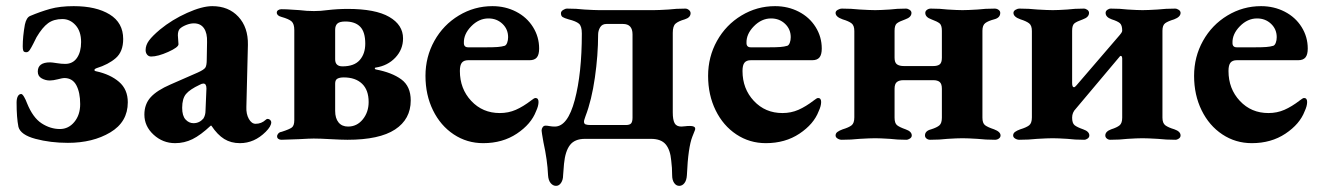

<svg xmlns="http://www.w3.org/2000/svg" viewBox="-20 -452 4301 625"><path d="M40 -39Q34 -69 34 -118Q34 -131 38 -138.5Q42 -146 49 -146Q53 -146 58.5 -136.5Q64 -127 68 -116Q87 -69 115.5 -50.5Q144 -32 175 -32Q203 -32 222 -55Q241 -78 241 -113Q241 -151 228.5 -174.5Q216 -198 189 -198Q184 -198 168.5 -194Q153 -190 142 -190Q128 -190 115.5 -197Q103 -204 103 -219Q103 -249 143 -249Q149 -249 164.5 -246.5Q180 -244 192 -244Q217 -244 230.5 -263.5Q244 -283 244 -315Q244 -350 226 -370Q208 -390 183 -390Q155 -390 136.5 -376.5Q118 -363 99 -331Q95 -323 88.5 -310Q82 -297 77 -289.5Q72 -282 66 -282Q58 -282 56 -286.5Q54 -291 54 -301Q54 -333 61 -372Q66 -395 78 -400Q111 -414 143 -423Q175 -432 220 -432Q293 -432 337 -405Q381 -378 381 -325Q381 -284 357 -263Q333 -242 294 -230Q288 -228 287.5 -224.5Q287 -221 293 -220Q339 -210 367.5 -185.5Q396 -161 396 -119Q396 -55 339 -21Q282 13 201 13Q144 13 95.5 0Q47 -13 40 -39Z M450 0ZM450 -79Q450 -113 470.5 -135.5Q491 -158 535 -177L624 -216Q644 -225 648.5 -232Q653 -239 653 -258L654 -315Q655 -344 644 -360Q633 -376 611 -376Q599 -376 585.5 -370.5Q572 -365 565 -358Q559 -351 559 -337Q559 -330 560 -322.5Q561 -315 561 -308Q561 -298 527.5 -283Q494 -268 472 -268Q464 -268 459 -274Q454 -280 454 -289Q454 -305 465 -320Q476 -335 501 -356Q540 -388 589 -410Q638 -432 671 -432Q724 -432 756 -397.5Q788 -363 787 -306L782 -104Q781 -81 790 -65Q799 -49 812 -49Q831 -49 845 -62Q848 -65 851 -65Q856 -65 859.5 -61.5Q863 -58 863 -54Q863 -41 845 -23Q808 14 761 14Q732 14 710 0.5Q688 -13 668 -43H666Q633 -12 606.5 1Q580 14 550 14Q510 14 480 -13.5Q450 -41 450 -79ZM642 -66Q649 -77 649 -92L652 -164Q652 -180 642 -180Q637 -180 630 -176Q598 -161 585.5 -146Q573 -131 573 -101Q573 -75 584 -63Q595 -51 610 -51Q629 -51 642 -66Z M882 -8Q882 -13 886 -17.5Q890 -22 897 -23Q922 -31 930 -37Q938 -43 938 -61V-354Q938 -374 929.5 -382Q921 -390 896 -397Q881 -401 881 -411Q881 -416 885.5 -419Q890 -422 896 -422Q914 -422 931 -420.5Q948 -419 955 -419Q978 -416 1002 -416Q1024 -416 1045 -419Q1079 -423 1112 -423Q1202 -423 1247 -397Q1292 -371 1292 -327Q1292 -291 1267 -264.5Q1242 -238 1203 -232Q1200 -232 1200 -229.5Q1200 -227 1203 -226Q1256 -216 1286.5 -193.5Q1317 -171 1317 -125Q1317 -64 1266 -30.5Q1215 3 1111 3Q1092 3 1056 1Q1022 -1 1001 -1Q988 -1 954 1L896 3Q890 3 886 0Q882 -3 882 -8ZM1169 -310Q1169 -348 1152.5 -365Q1136 -382 1104 -382Q1086 -382 1078.5 -375.5Q1071 -369 1071 -355V-259Q1071 -236 1095 -236Q1133 -236 1151 -256.5Q1169 -277 1169 -310ZM1180 -120Q1180 -159 1158.5 -179.5Q1137 -200 1099 -200Q1086 -200 1078.5 -196Q1071 -192 1071 -180V-91Q1071 -67 1082 -53.5Q1093 -40 1113 -40Q1142 -40 1161 -63.5Q1180 -87 1180 -120Z M1365 0ZM1365 -205Q1365 -267 1394 -319Q1423 -371 1473.5 -401.5Q1524 -432 1583 -432Q1625 -432 1660 -414Q1695 -396 1715 -364Q1735 -332 1735 -294Q1735 -274 1727.5 -265Q1720 -256 1704 -256H1504Q1490 -256 1483.5 -248Q1477 -240 1477 -221Q1477 -163 1514 -123.5Q1551 -84 1607 -84Q1635 -84 1659 -94.5Q1683 -105 1709 -125Q1719 -133 1723 -133Q1733 -133 1733 -120Q1733 -107 1725 -90Q1709 -48 1662.5 -17Q1616 14 1553 14Q1500 14 1457 -14.5Q1414 -43 1389.5 -93Q1365 -143 1365 -205ZM1564 -298Q1587 -298 1600 -299Q1613 -300 1623 -303Q1628 -305 1631 -313Q1634 -321 1634 -331Q1634 -357 1615.5 -374.5Q1597 -392 1570 -392Q1539 -392 1514 -366.5Q1489 -341 1490 -312Q1490 -298 1504 -298Z M1764 118Q1762 70 1749 11Q1743 -23 1743 -27Q1743 -33 1746.5 -38Q1750 -43 1756 -43Q1761 -43 1769 -41.5Q1777 -40 1786 -40Q1828 -40 1851 -126.5Q1874 -213 1874 -343Q1874 -367 1864.5 -375Q1855 -383 1831 -389Q1817 -393 1811.5 -396.5Q1806 -400 1806 -409Q1806 -415 1813 -419.5Q1820 -424 1826 -424Q1857 -424 1882 -421Q1916 -419 1930 -419H2108Q2124 -419 2156 -421Q2181 -424 2211 -424Q2217 -424 2222.5 -419.5Q2228 -415 2228 -409Q2228 -395 2209 -389Q2188 -383 2179 -375Q2170 -367 2170 -345V-86Q2170 -62 2176 -51Q2182 -40 2198 -40Q2203 -40 2210 -41Q2217 -42 2226 -42Q2243 -42 2243 -33Q2243 -30 2242 -28Q2240 -23 2233.5 -6.5Q2227 10 2222.5 41Q2218 72 2216 118Q2215 135 2208 144Q2201 153 2191 153Q2181 153 2174.5 143.5Q2168 134 2168 119Q2168 94 2165 71Q2162 36 2147 18Q2132 0 2099 0H1884Q1851 0 1835.5 20Q1820 40 1816 81Q1813 114 1813 119Q1813 133 1806.5 143Q1800 153 1790 153Q1780 153 1772.5 144Q1765 135 1764 118ZM2017 -45Q2030 -45 2034.5 -50.5Q2039 -56 2039 -69V-340Q2039 -374 2008 -374H1954Q1940 -374 1933.5 -363Q1927 -352 1927 -339Q1927 -273 1916.5 -199.5Q1906 -126 1886 -74Q1885 -70 1883 -65Q1881 -60 1881 -56Q1881 -49 1886.5 -47Q1892 -45 1903 -45Z M2285 0ZM2285 -205Q2285 -267 2314 -319Q2343 -371 2393.5 -401.5Q2444 -432 2503 -432Q2545 -432 2580 -414Q2615 -396 2635 -364Q2655 -332 2655 -294Q2655 -274 2647.5 -265Q2640 -256 2624 -256H2424Q2410 -256 2403.5 -248Q2397 -240 2397 -221Q2397 -163 2434 -123.5Q2471 -84 2527 -84Q2555 -84 2579 -94.5Q2603 -105 2629 -125Q2639 -133 2643 -133Q2653 -133 2653 -120Q2653 -107 2645 -90Q2629 -48 2582.5 -17Q2536 14 2473 14Q2420 14 2377 -14.5Q2334 -43 2309.5 -93Q2285 -143 2285 -205ZM2484 -298Q2507 -298 2520 -299Q2533 -300 2543 -303Q2548 -305 2551 -313Q2554 -321 2554 -331Q2554 -357 2535.5 -374.5Q2517 -392 2490 -392Q2459 -392 2434 -366.5Q2409 -341 2410 -312Q2410 -298 2424 -298Z M2700 -11Q2700 -18 2706 -22.5Q2712 -27 2723 -31Q2743 -37 2752 -44Q2761 -51 2761 -70V-351Q2761 -369 2752 -376Q2743 -383 2723 -389Q2700 -397 2700 -410Q2700 -416 2707 -420Q2714 -424 2721 -424Q2751 -424 2779 -421Q2813 -419 2829 -419Q2844 -419 2876 -421Q2900 -424 2929 -424Q2935 -424 2941 -420Q2947 -416 2947 -410Q2947 -396 2927 -389Q2907 -382 2899.5 -376Q2892 -370 2892 -352V-264Q2892 -248 2900 -242.5Q2908 -237 2922 -237H3018Q3032 -237 3039 -242.5Q3046 -248 3046 -264V-352Q3046 -370 3038.5 -376Q3031 -382 3012 -389Q2992 -396 2992 -410Q2992 -416 2997.5 -420Q3003 -424 3010 -424Q3040 -424 3065 -421Q3097 -419 3113 -419Q3130 -419 3162 -421Q3187 -424 3218 -424Q3225 -424 3230.5 -420Q3236 -416 3236 -410Q3236 -394 3216 -389Q3197 -384 3187.5 -377Q3178 -370 3178 -352V-69Q3178 -51 3186.5 -44.5Q3195 -38 3216 -31Q3237 -23 3237 -11Q3237 -5 3231.5 -1Q3226 3 3219 3Q3189 3 3162 0Q3130 -2 3113 -2Q3096 -2 3064 0Q3039 3 3008 3Q3001 3 2996 -1Q2991 -5 2991 -11Q2991 -26 3011 -31Q3030 -37 3038 -44Q3046 -51 3046 -69V-163Q3046 -179 3039 -185Q3032 -191 3018 -191H2921Q2907 -191 2899.5 -185Q2892 -179 2892 -163V-69Q2892 -51 2900 -44.5Q2908 -38 2928 -31Q2948 -24 2948 -11Q2948 -5 2942 -1Q2936 3 2930 3Q2901 3 2877 0Q2845 -2 2829 -2Q2812 -2 2778 0Q2751 3 2720 3Q2713 3 2706.5 -1Q2700 -5 2700 -11Z M3278 -11Q3278 -18 3284 -22.5Q3290 -27 3301 -31Q3321 -37 3330 -44Q3339 -51 3339 -70V-351Q3339 -369 3330 -376Q3321 -383 3302 -389Q3279 -397 3279 -410Q3279 -416 3285.5 -420Q3292 -424 3299 -424Q3329 -424 3357 -421Q3391 -419 3407 -419Q3424 -419 3454 -421Q3478 -424 3508 -424Q3514 -424 3519.5 -420Q3525 -416 3525 -410Q3525 -396 3505 -389Q3485 -382 3477.5 -376Q3470 -370 3470 -352V-182Q3470 -168 3476 -168Q3479 -168 3484 -174L3625 -338Q3627 -340 3630 -344.5Q3633 -349 3633 -352Q3633 -370 3625.5 -376.5Q3618 -383 3599 -389Q3579 -396 3579 -410Q3579 -416 3584.5 -420Q3590 -424 3596 -424Q3626 -424 3651 -421Q3683 -419 3699 -419Q3716 -419 3748 -421Q3775 -424 3805 -424Q3811 -424 3817 -420Q3823 -416 3823 -410Q3823 -397 3802 -389Q3782 -383 3773 -376.5Q3764 -370 3764 -352V-69Q3764 -51 3773.5 -44Q3783 -37 3803 -31Q3823 -24 3823 -11Q3823 -5 3817.5 -1Q3812 3 3806 3Q3776 3 3749 0Q3715 -2 3699 -2Q3682 -2 3650 0Q3625 3 3594 3Q3588 3 3583 -1Q3578 -5 3578 -11Q3578 -24 3597 -31Q3616 -37 3624.5 -44Q3633 -51 3633 -69V-262Q3633 -268 3630 -269.5Q3627 -271 3625 -268L3482 -98Q3470 -86 3470 -69Q3470 -51 3478 -44.5Q3486 -38 3506 -31Q3526 -24 3526 -11Q3526 -5 3520.5 -1Q3515 3 3509 3Q3479 3 3455 0Q3423 -2 3407 -2Q3390 -2 3356 0Q3329 3 3298 3Q3291 3 3284.5 -1Q3278 -5 3278 -11Z M3867 0ZM3867 -205Q3867 -267 3896 -319Q3925 -371 3975.5 -401.5Q4026 -432 4085 -432Q4127 -432 4162 -414Q4197 -396 4217 -364Q4237 -332 4237 -294Q4237 -274 4229.5 -265Q4222 -256 4206 -256H4006Q3992 -256 3985.5 -248Q3979 -240 3979 -221Q3979 -163 4016 -123.5Q4053 -84 4109 -84Q4137 -84 4161 -94.5Q4185 -105 4211 -125Q4221 -133 4225 -133Q4235 -133 4235 -120Q4235 -107 4227 -90Q4211 -48 4164.5 -17Q4118 14 4055 14Q4002 14 3959 -14.5Q3916 -43 3891.5 -93Q3867 -143 3867 -205ZM4066 -298Q4089 -298 4102 -299Q4115 -300 4125 -303Q4130 -305 4133 -313Q4136 -321 4136 -331Q4136 -357 4117.5 -374.5Q4099 -392 4072 -392Q4041 -392 4016 -366.5Q3991 -341 3992 -312Q3992 -298 4006 -298Z"/></svg>

Font: EB Garamond
Style: Bold
Weight: 700
Designer: Georg Duffner and Octavio Pardo
Foundry: Georg Duffner
Version: Version 1.000; ttfautohint (v1.6)